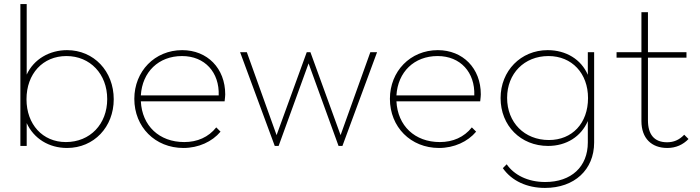

<svg xmlns="http://www.w3.org/2000/svg" viewBox="-20 -716 3434 942"><path d="M309 10C441 10 538 -93 538 -229C538 -367 440 -470 309 -470C223 -470 146 -426 111 -350V-696H80V0H111V-112C146 -36 220 10 309 10ZM110 -229C110 -354 190 -441 306 -441C422 -441 506 -353 506 -230C506 -107 422 -19 303 -19C189 -19 110 -106 110 -229Z M880 10C954 10 1021 -21 1062 -70L1041 -91C1003 -43 948 -19 884 -19C761 -19 677 -99 671 -219H1082C1084 -236 1085 -248 1085 -253C1085 -381 997 -470 874 -470C739 -470 639 -366 639 -231C639 -93 741 10 880 10ZM671 -248C678 -363 758 -441 873 -441C985 -441 1057 -361 1053 -248Z M1328 0H1347L1494 -405L1641 0H1660L1830 -460H1797L1651 -53L1503 -460H1485L1337 -53L1191 -460H1158Z M2134 10C2208 10 2275 -21 2316 -70L2295 -91C2257 -43 2202 -19 2138 -19C2015 -19 1931 -99 1925 -219H2336C2338 -236 2339 -248 2339 -253C2339 -381 2251 -470 2128 -470C1993 -470 1893 -366 1893 -231C1893 -93 1995 10 2134 10ZM1925 -248C1932 -363 2012 -441 2127 -441C2239 -441 2311 -361 2307 -248Z M2654 206C2798 206 2895 117 2895 -17V-460H2864V-349C2831 -425 2757 -470 2667 -470C2535 -470 2436 -368 2436 -235C2436 -99 2535 0 2669 0C2759 0 2831 -46 2864 -122V-17C2864 102 2783 177 2655 177C2569 177 2502 142 2466 90L2447 109C2491 172 2566 206 2654 206ZM2468 -236C2468 -355 2552 -441 2671 -441C2786 -441 2865 -356 2865 -235C2865 -111 2787 -29 2673 -29C2553 -29 2468 -115 2468 -236Z M3254 10C3296 10 3331 -6 3358 -34L3337 -55C3312 -29 3285 -18 3253 -18C3189 -18 3159 -57 3159 -126V-433H3348V-460H3159V-656H3127V-460H3005V-433H3127V-122C3127 -37 3177 10 3254 10Z"/></svg>

Font: MV Cash Thin
Style: Regular
Weight: 100
Designer: Rodrigo Fuenzalida
Foundry: fragTYPE
Version: Version 1.100;Glyphs 3.1.2 (3151)